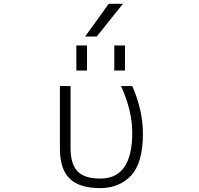

<svg xmlns="http://www.w3.org/2000/svg" viewBox="-20 -972 1040 1003"><path d="M485.4 -781.2H424.8L547.9 -952.1H622.1ZM378.9 -603.5V-734.4H434.6V-603.5ZM577.1 -603.5V-734.4H632.8V-603.5ZM503.9 10.7Q394.5 10.7 343.8 -39.1Q293 -88.9 293 -195.3V-522.5H348.6V-199.2Q348.6 -114.3 385.3 -76.7Q421.9 -39.1 503.9 -39.1Q670.9 -39.1 670.9 -278.3Q670.9 -393.6 612.3 -522.5H670.9Q726.6 -395.5 726.6 -274.4Q726.6 -120.1 664.6 -54.7Q602.5 10.7 503.9 10.7Z"/></svg>

Font: GenEi Gothic M Light
Style: Regular
Weight: 300
Designer: o_tamon (Modified); [Source Han Sans]
Ryoko NISHIZUKA  (kana & ideographs); Paul D. Hunt (Latin, Greek & Cyrillic); Wenl
Version: Version 1.1a;Original Version 1.004